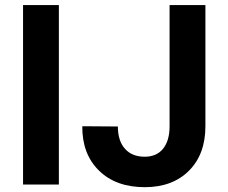

<svg xmlns="http://www.w3.org/2000/svg" viewBox="-20 -739 914 769"><path d="M215.8 -718.8V0H72.3V-718.8ZM309.6 -233.4 452.1 -232.4Q452.1 -174.8 480.5 -143.1Q508.8 -111.3 559.6 -111.3Q607.4 -111.3 633.3 -143.6Q659.2 -175.8 659.2 -233.4V-718.8H802.7V-233.4Q802.7 -121.1 736.8 -55.2Q670.9 10.7 559.6 10.7Q444.3 10.7 376.5 -55.7Q308.6 -122.1 309.6 -233.4Z"/></svg>

Font: Min Sans Bold
Style: Regular
Weight: 700
Designer: Jinseong-Kim, NotoSansCJK, Nunito
Foundry: Jinseong-Kim
Version: Version 1.400;Glyphs 3.1.2 (3151)